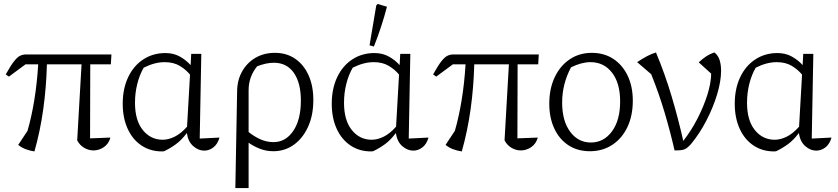

<svg xmlns="http://www.w3.org/2000/svg" viewBox="-20 -756 4235 970"><path d="M154 9Q132 6 110.5 -2Q89 -10 72 -24L119 -95Q139 -164 153 -248.5Q167 -333 173 -431H109L25 -369L9 -380Q34 -425 51 -446.5Q68 -468 82 -474.5Q96 -481 113 -481H543L540 -431H436L435 -57L538 -61Q529 -29 504.5 -12.5Q480 4 452 4Q428 4 405.5 -9Q383 -22 370 -47L392 -431H217Q214 -315 198.5 -204Q183 -93 154 9Z M809 8Q805 9 799 9Q739 9 694 -21.5Q649 -52 624.5 -106.5Q600 -161 600 -232Q600 -308 627.5 -366Q655 -424 704 -456Q753 -488 816 -488Q857 -488 889 -470Q921 -452 943 -427L946 -484H997L989 -56L1089 -61Q1079 -27 1057.5 -11Q1036 5 1012 5Q982 5 956 -18Q930 -41 924 -84Q897 -48 868 -27Q839 -6 809 8ZM662 -237Q662 -148 701.5 -99Q741 -50 802 -50Q831 -50 862.5 -65.5Q894 -81 925 -116L940 -379Q920 -404 888.5 -423Q857 -442 812 -442Q761 -442 706 -414Q685 -378 673.5 -332Q662 -286 662 -237Z M1169 194 1178 -297Q1179 -353 1204 -396.5Q1229 -440 1271.5 -464.5Q1314 -489 1369 -489Q1428 -489 1471.5 -459Q1515 -429 1539 -375.5Q1563 -322 1563 -251Q1563 -173 1536 -114.5Q1509 -56 1463.5 -24Q1418 8 1361 8Q1325 8 1293 -4.5Q1261 -17 1236 -35V194ZM1236 -300V-89Q1263 -67 1295 -52.5Q1327 -38 1362 -38Q1423 -38 1461.5 -94.5Q1500 -151 1500 -248Q1500 -337 1464.5 -388Q1429 -439 1363 -439Q1325 -439 1279 -421Q1236 -368 1236 -300Z M1865 8Q1861 9 1855 9Q1795 9 1750 -21.5Q1705 -52 1680.5 -106.5Q1656 -161 1656 -232Q1656 -308 1683.5 -366Q1711 -424 1760 -456Q1809 -488 1872 -488Q1913 -488 1945 -470Q1977 -452 1999 -427L2002 -484H2053L2045 -56L2145 -61Q2135 -27 2113.5 -11Q2092 5 2068 5Q2038 5 2012 -18Q1986 -41 1980 -84Q1953 -48 1924 -27Q1895 -6 1865 8ZM1718 -237Q1718 -148 1757.5 -99Q1797 -50 1858 -50Q1887 -50 1918.5 -65.5Q1950 -81 1981 -116L1996 -379Q1976 -404 1944.5 -423Q1913 -442 1868 -442Q1817 -442 1762 -414Q1741 -378 1729.5 -332Q1718 -286 1718 -237ZM1869 -521 1847 -527 1881 -729 1888 -736 1935 -722Q1908 -619 1869 -521Z M2313 9Q2291 6 2269.5 -2Q2248 -10 2231 -24L2278 -95Q2298 -164 2312 -248.5Q2326 -333 2332 -431H2268L2184 -369L2168 -380Q2193 -425 2210 -446.5Q2227 -468 2241 -474.5Q2255 -481 2272 -481H2702L2699 -431H2595L2594 -57L2697 -61Q2688 -29 2663.5 -12.5Q2639 4 2611 4Q2587 4 2564.5 -9Q2542 -22 2529 -47L2551 -431H2376Q2373 -315 2357.5 -204Q2342 -93 2313 9Z M2960 8Q2898 8 2852 -22Q2806 -52 2780.5 -106.5Q2755 -161 2755 -232Q2755 -308 2782.5 -366Q2810 -424 2858.5 -456.5Q2907 -489 2970 -489Q3032 -489 3078.5 -458.5Q3125 -428 3151 -373.5Q3177 -319 3177 -247Q3177 -171 3149.5 -113.5Q3122 -56 3073 -24Q3024 8 2960 8ZM2965 -36Q3030 -36 3071.5 -92Q3113 -148 3113 -244Q3113 -336 3072 -389Q3031 -442 2963 -442Q2918 -442 2865 -416Q2820 -332 2820 -238Q2820 -145 2860.5 -90.5Q2901 -36 2965 -36Z M3388 4Q3366 -92 3337.5 -188Q3309 -284 3270 -381L3199 -442Q3224 -459 3247.5 -471.5Q3271 -484 3294 -491Q3340 -381 3373.5 -268Q3407 -155 3432 -44Q3473 -97 3504 -157.5Q3535 -218 3553.5 -276.5Q3572 -335 3573 -384L3510 -441Q3527 -457 3546 -470Q3565 -483 3589 -491Q3607 -478 3615 -454Q3623 -430 3623 -399Q3623 -346 3603 -279.5Q3583 -213 3548.5 -146.5Q3514 -80 3470 -27Q3457 -13 3447.5 -6.5Q3438 0 3425 2Q3412 4 3388 4Z M3901 8Q3897 9 3891 9Q3831 9 3786 -21.5Q3741 -52 3716.5 -106.5Q3692 -161 3692 -232Q3692 -308 3719.5 -366Q3747 -424 3796 -456Q3845 -488 3908 -488Q3949 -488 3981 -470Q4013 -452 4035 -427L4038 -484H4089L4081 -56L4181 -61Q4171 -27 4149.5 -11Q4128 5 4104 5Q4074 5 4048 -18Q4022 -41 4016 -84Q3989 -48 3960 -27Q3931 -6 3901 8ZM3754 -237Q3754 -148 3793.5 -99Q3833 -50 3894 -50Q3923 -50 3954.5 -65.5Q3986 -81 4017 -116L4032 -379Q4012 -404 3980.5 -423Q3949 -442 3904 -442Q3853 -442 3798 -414Q3777 -378 3765.5 -332Q3754 -286 3754 -237Z"/></svg>

Font: Piazzolla Light
Style: Regular
Weight: 300
Designer: Juan Pablo del Peral
Foundry: Huerta Tipografica
Version: Version 1.330